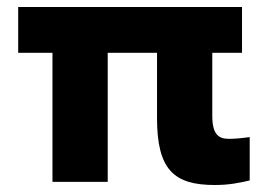

<svg xmlns="http://www.w3.org/2000/svg" viewBox="-20 -520 766 549"><path d="M672 -500H32V-369H130V0H288V-369H429V-182C429 -34 478 9 594 9C636 9 663 3 694 -4V-128C665 -124 648 -123 634 -123C604 -123 587 -137 587 -189V-369H672Z"/></svg>

Font: LT Wave Text Black
Style: Regular
Weight: 900
Designer: Daniel Lyons
Version: Version 2.5 (Glyphs App)